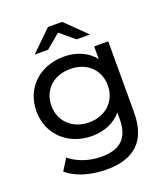

<svg xmlns="http://www.w3.org/2000/svg" viewBox="-165 -852 1020 1168"><g transform="rotate(-20 345.0 -268.5)"><path d="M329 -684 421 -607H508L375 -737H283L150 -607H237ZM507 -530V-448C462 -506 390 -535 311 -535C158 -535 42 -432 42 -279C42 -126 158 -22 311 -22C387 -22 456 -49 502 -104V-62C502 58 445 116 320 116C242 116 165 89 116 47L70 121C128 173 226 200 323 200C503 200 598 115 598 -72V-530ZM322 -106C215 -106 139 -177 139 -279C139 -382 215 -451 322 -451C428 -451 504 -382 504 -279C504 -177 428 -106 322 -106Z"/></g></svg>

Font: AWKNG-Font Medium
Style: Regular
Weight: 500
Designer: Awakening Church
Foundry: Awakening Church
Version: Version 1.700;PS 001.700;hotconv 1.0.88;makeotf.lib2.5.64775